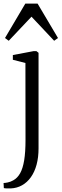

<svg xmlns="http://www.w3.org/2000/svg" viewBox="-45 -815 345 1076"><path d="M14.5 241Q9 241 0.5 241Q-8 241 -15 240.5Q-22 240 -23.5 239L-25 210.5Q-18.5 211 -1.8 207.5Q15 204 29.5 195.5Q52.5 183 67.8 156Q83 129 90.5 83.2Q98 37.5 98 -31.5L97.5 -462L27 -480V-506.5L143.5 -528.5H159L171 -519V16.5Q171 67 160 107.8Q149 148.5 128.2 177.8Q107.5 207 78.8 223.2Q50 239.5 14.5 241ZM4 -586.5 -17 -602 97 -795H165.5L280 -602L258.5 -586.5L131.5 -721.5Z"/></svg>

Font: Merriweather 96pt Light
Style: Regular
Weight: 300
Version: Version 2.100